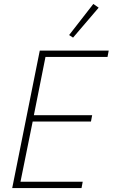

<svg xmlns="http://www.w3.org/2000/svg" viewBox="-20 -955 572 975"><path d="M42 0 182 -698H532L526 -666H211L152 -370H448L442 -338H146L84 -32H400L394 0ZM351 -764 331 -777 454 -935 481 -916Z"/></svg>

Font: IBM Plex Sans Condensed ExtraLight
Style: Italic
Weight: 200
Width: 3
Italic angle: -11°
Designer: Mike Abbink, Paul van der Laan, Pieter van Rosmalen
Foundry: Bold Monday
Version: Version 1.3